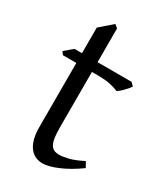

<svg xmlns="http://www.w3.org/2000/svg" viewBox="-164 -695 673 781"><g transform="rotate(30 172.0 -305.0)"><path d="M330.1 -57.1Q306.2 -39.6 282.7 -26.1Q259.3 -12.7 238 -3.7Q216.8 5.4 198.7 10Q180.7 14.6 168 14.6Q150.9 14.6 135.5 8.3Q120.1 2 108.4 -12.5Q96.7 -26.9 89.8 -50.3Q83 -73.7 83 -107.9V-408.2H20L9.8 -421.9L47.9 -454.1H83V-574.2L141.1 -625L156.2 -612.8V-454.1H315.9L330.1 -439.9Q325.7 -433.1 319.1 -425.5Q312.5 -418 305.7 -410.9Q298.8 -403.8 292.2 -398.4Q285.6 -393.1 280.8 -391.1Q269 -397 245.1 -402.6Q221.2 -408.2 181.6 -408.2H156.2V-149.9Q156.2 -120.6 158.9 -101.3Q161.6 -82 168 -70.6Q174.3 -59.1 184.3 -54.4Q194.3 -49.8 209 -49.8Q226.1 -49.8 252 -56.2Q277.8 -62.5 315.9 -82L330.1 -57.1Z"/></g></svg>

Font: Gentium
Style: Regular
Weight: 400
Designer: J. Victor Gaultney
Version: Version 1.03; 2011; OFL 1.1 release